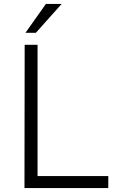

<svg xmlns="http://www.w3.org/2000/svg" viewBox="-20 -949 617 969"><path d="M104.5 -723H169.5V-60.5H526.5V0H103.5ZM211.5 -929H291L161 -783.5H108.5Z"/></svg>

Font: Public Sans Thin ExtraLight
Style: Regular
Weight: 250
Version: Version 1.007